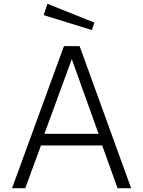

<svg xmlns="http://www.w3.org/2000/svg" viewBox="-20 -983 748 1003"><path d="M228 -963 208 -904 460 -826 473 -865ZM43 0H112L194 -223H514L594 0H665L396 -742H314ZM212 -284 355 -674 495 -284Z"/></svg>

Font: 18Franklin Light
Style: Regular
Weight: 300
Designer: Pablo Impallari, Rodrigo Fuenzalida (Modified by Dan O. Williams)
Version: Version 0.025;PS 000.025;hotconv 1.0.88;makeotf.lib2.5.64775